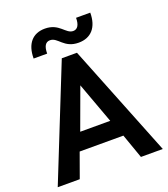

<svg xmlns="http://www.w3.org/2000/svg" viewBox="-157 -995 968 1106"><g transform="rotate(-20 327.0 -442.0)"><path d="M404 -741C480 -741 525 -791 525 -881H438C438 -838 424 -815 397 -815C351 -815 336 -884 247 -884C172 -884 128 -834 128 -744H211C211 -787 224 -811 252 -811C301 -811 313 -741 404 -741ZM236 -256 328 -507 420 -256ZM5 0H140L194 -150H462L515 0H649L374 -690H281Z"/></g></svg>

Font: FREAK Grotesk Next
Style: Bold
Weight: 700
Width: 3
Designer: La Scuola Open Source
Foundry: La Scuola Open Source
Version: Version 1.000;PS 1.0;hotconv 1.0.72;makeotf.lib2.5.5900